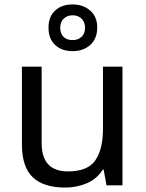

<svg xmlns="http://www.w3.org/2000/svg" viewBox="-20 -837 658 867"><path d="M533 -536V0H461L448 -71H444Q418 -29 372 -9.5Q326 10 274 10Q177 10 128 -36.5Q79 -83 79 -185V-536H168V-191Q168 -63 287 -63Q376 -63 410.5 -113Q445 -163 445 -257V-536ZM308 -606Q259 -606 229 -634Q199 -662 199 -712Q199 -762 229 -789.5Q259 -817 308 -817Q355 -817 387 -789.5Q419 -762 419 -713Q419 -662 387.5 -634Q356 -606 308 -606ZM308 -656Q333 -656 348.5 -671Q364 -686 364 -712Q364 -738 348 -753Q332 -768 308 -768Q284 -768 268 -753Q252 -738 252 -712Q252 -686 266.5 -671Q281 -656 308 -656Z"/></svg>

Font: Noto Sans Buhid
Style: Regular
Weight: 400
Designer: Monotype Design Team
Foundry: Monotype Imaging Inc.
Version: Version 2.001